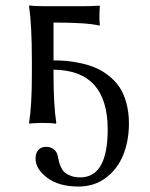

<svg xmlns="http://www.w3.org/2000/svg" viewBox="-20 -452 551 706"><path d="M97.2 -229Q97.2 -357.9 86.9 -429.2L87.9 -432.1Q106 -429.2 140.1 -429.2H290Q314.9 -429.2 345.2 -431.2L347.2 -429.2Q343.8 -385.3 347.2 -360.8L345.2 -357.9Q301.3 -369.1 176.8 -369.1V-230Q202.6 -230 226.3 -227.8Q250 -225.6 278.8 -219.2Q307.6 -212.9 331.5 -202.6Q355.5 -192.4 378.9 -174.3Q402.3 -156.2 418.5 -132.8Q434.6 -109.4 444.3 -74.7Q454.1 -40 454.1 2Q454.1 65.4 433.3 117.2Q412.6 168.9 369.9 201.4Q327.1 233.9 269 233.9Q195.8 233.9 153.3 201.4Q110.8 168.9 110.8 131.8Q110.8 110.8 121.1 99.4Q131.3 87.9 148.9 87.9Q166.5 87.9 178.2 97.2Q189.9 106.4 192.9 124Q195.3 136.7 197.5 145Q199.7 153.3 205.3 164.8Q210.9 176.3 219.2 183.1Q227.5 189.9 241.7 195.1Q255.9 200.2 274.9 200.2Q376 200.2 376 23.9Q376 -193.8 176.8 -195.8V-180.2Q176.8 -66.4 187 0L185.1 2.9Q171.4 0 137.2 0Q121.6 0 109.4 1Q96.7 1 92.3 2L87.9 2.9L86.9 0Q97.2 -63.5 97.2 -180.2Z"/></svg>

Font: Linux Biolinum
Style: Regular
Weight: 400
Designer: Philipp H. Poll
Foundry: Philipp H. Poll
Version: Version 0.6.4